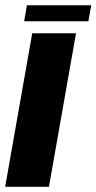

<svg xmlns="http://www.w3.org/2000/svg" viewBox="-29 -721 372 741"><path d="M64.2 -639H312.2L323 -700.6H75ZM-9.1 0H159.9L264.4 -592.7H95.4Z"/></svg>

Font: Anybody Thin
Style: Italic
Weight: 100
Italic angle: -10°
Designer: Tyler Finck
Foundry: Etcetera Type Company
Version: Version 1.114;gftools[0.9.25]